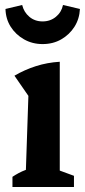

<svg xmlns="http://www.w3.org/2000/svg" viewBox="-20 -751 341 771"><path d="M30 0V-41Q42 -49 55 -56Q68 -63 84 -69L94 -366L38 -447Q79 -471 124.5 -485.5Q170 -500 220 -503V-66L277 -45V0ZM151 -574Q110 -574 76.5 -593Q43 -612 23 -643.5Q3 -675 2 -715L69 -731Q76 -702 98 -683.5Q120 -665 151 -665Q182 -665 204.5 -683.5Q227 -702 233 -731L301 -715Q299 -675 279 -643.5Q259 -612 226 -593Q193 -574 151 -574Z"/></svg>

Font: Piazzolla 24pt
Style: Bold
Weight: 700
Designer: Juan Pablo del Peral
Foundry: Huerta Tipografica
Version: Version 2.005